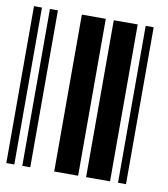

<svg xmlns="http://www.w3.org/2000/svg" viewBox="-71 -650 621 711"><g transform="rotate(10 240.0 -295.0)"><path d="M0 0V-590H30V0ZM60 0V-590H90V0ZM180 0V-590H270V0ZM300 0V-590H390V0ZM420 0V-590H450V0Z"/></g></svg>

Font: Libre Barcode 39 Extended
Style: Regular
Weight: 400
Version: Version 1.005; ttfautohint (v1.8.3)